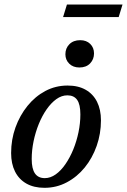

<svg xmlns="http://www.w3.org/2000/svg" viewBox="-20 -842 576 872"><path d="M287 -453.5Q335.5 -453.5 369.2 -434.2Q403 -415 420.8 -379.5Q438.5 -344 438.5 -295.5Q438.5 -234.5 419 -179.2Q399.5 -124 364.8 -81.2Q330 -38.5 283.2 -13.8Q236.5 11 182 11Q134 11 100 -8.2Q66 -27.5 48.2 -63Q30.5 -98.5 30.5 -147Q30.5 -208 50.2 -263Q70 -318 104.8 -361Q139.5 -404 186 -428.8Q232.5 -453.5 287 -453.5ZM183.5 -33Q209 -33 233 -50Q257 -67 277.2 -96.5Q297.5 -126 312.8 -163.2Q328 -200.5 336.5 -241.5Q345 -282.5 345 -322.5Q345 -367.5 330.5 -388.2Q316 -409 286 -409Q260 -409 236.2 -392Q212.5 -375 192 -345.8Q171.5 -316.5 156.2 -279Q141 -241.5 132.5 -200.5Q124 -159.5 124 -120Q124 -75.5 138.8 -54.2Q153.5 -33 183.5 -33ZM340.5 -535.5Q312 -535.5 294.5 -552.8Q277 -570 277 -595.5Q277 -623 295.2 -641.2Q313.5 -659.5 344 -659.5Q372.5 -659.5 389.8 -642.5Q407 -625.5 407 -599.5Q407 -572.5 389.2 -554Q371.5 -535.5 340.5 -535.5ZM266.5 -764.5 284 -821.5H536.5L519 -764.5Z"/></svg>

Font: Newsreader 16pt 16pt Medium
Style: Italic
Weight: 500
Italic angle: -17°
Version: Version 1.003